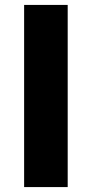

<svg xmlns="http://www.w3.org/2000/svg" viewBox="-20 -760 373 780"><path d="M78 0V-740H255V0Z"/></svg>

Font: Encode Sans Exp
Style: Bold
Weight: 700
Width: 7
Designer: Multiple Designers
Foundry: Impallari Type
Version: Version 3.002; ttfautohint (v1.8.3) -l 8 -r 50 -G 200 -x 14 